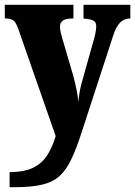

<svg xmlns="http://www.w3.org/2000/svg" viewBox="-23 -556 563 800"><path d="M17 161Q80 161 117 142Q154 123 175 89Q196 55 209 11L54 -433Q44 -463 32.5 -471Q21 -479 2 -479H-3V-536H283V-479H279Q250 -479 238.5 -470Q227 -461 227 -446Q227 -435 229.5 -423Q232 -411 236 -398L282 -241Q291 -208 296.5 -179.5Q302 -151 303 -132Q308 -175 316 -206L368 -391Q371 -400 374.5 -417.5Q378 -435 378 -446Q378 -464 366.5 -470Q355 -476 330 -478L325 -479V-536H520V-479H517Q493 -478 477 -461.5Q461 -445 449 -409L317 -4Q295 64 274 108Q253 152 225 177.5Q197 203 152 213.5Q107 224 37 224H17Z"/></svg>

Font: Noto Serif Lao Condensed Black
Style: Regular
Weight: 900
Width: 3
Designer: Monotype Design Team
Foundry: Monotype Imaging Inc.
Version: Version 2.003; ttfautohint (v1.8.4.7-5d5b)